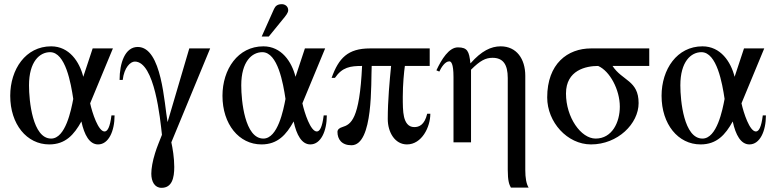

<svg xmlns="http://www.w3.org/2000/svg" viewBox="-20 -682 3704 920"><path d="M331 -208C321 -155 294 -18 225 -18C136 -18 119 -199 119 -273C119 -387 170 -432 220 -432C294 -432 320 -282 331 -208ZM514 -129C507 -72 495 -52 481 -52C451 -52 422 -141 412 -187L521 -450H424L379 -314C361 -386 312 -460 225 -460C103 -460 29 -350 29 -223C29 -87 108 10 216 10C294 10 335 -37 370 -100C384 -35 409 10 450 10C500 10 529 -53 529 -129Z M987 -450H887L783 -97C767 -183 756 -457 640 -457C579 -457 553 -380 553 -299H568C575 -359 605 -387 626 -387C721 -387 748 -110 756 -36C745 -7 732 22 723 52C711 90 705 126 705 150C705 188 721 218 754 218C804 218 815 171 815 118C815 74 807 27 801 0Z M1348 -208C1338 -155 1311 -18 1242 -18C1153 -18 1136 -199 1136 -273C1136 -387 1187 -432 1237 -432C1311 -432 1337 -282 1348 -208ZM1531 -129C1524 -72 1512 -52 1498 -52C1468 -52 1439 -141 1429 -187L1538 -450H1441L1396 -314C1378 -386 1329 -460 1242 -460C1120 -460 1046 -350 1046 -223C1046 -87 1125 10 1233 10C1311 10 1352 -37 1387 -100C1401 -35 1426 10 1467 10C1517 10 1546 -53 1546 -129ZM1234 -507H1268L1334 -588C1350 -607 1361 -621 1361 -633C1361 -653 1344 -662 1331 -662C1310 -662 1300 -654 1293 -639Z M2027 -137C2014 -82 1987 -73 1965 -73C1935 -73 1922 -97 1916 -122C1910 -147 1910 -184 1910 -218C1910 -278 1916 -338 1920 -366H2039V-450H1753C1647 -450 1603 -404 1569 -309H1585C1620 -360 1658 -366 1715 -366C1703 -107 1661 -86 1620 -73C1606 -69 1597 -61 1597 -50C1597 -15 1617 14 1664 14C1770 14 1757 -288 1761 -366H1854C1847 -296 1838 -199 1838 -112C1838 -47 1873 10 1930 10C2001 10 2042 -73 2042 -137Z M2513 217C2502 199 2497 171 2497 132V-319C2497 -400 2455 -460 2379 -460C2333 -460 2287 -438 2235 -379H2234C2228 -436 2220 -455 2174 -455C2131 -455 2096 -398 2071 -345L2085 -339C2094 -358 2112 -388 2133 -388C2141 -388 2153 -379 2153 -313V0H2237V-348C2281 -392 2307 -405 2340 -405C2390 -405 2413 -374 2413 -308V131C2413 186 2420 202 2428 217Z M2950 -171C2950 -96 2913 -18 2834 -18C2764 -18 2692 -119 2692 -234C2692 -346 2788 -366 2846 -366C2902 -342 2950 -252 2950 -171ZM3091 -366V-450H2812C2700 -450 2602 -377 2602 -215C2602 -97 2698 10 2812 10C2940 10 3040 -89 3040 -188C3040 -297 2962 -294 2915 -366Z M3452 -208C3442 -155 3415 -18 3346 -18C3257 -18 3240 -199 3240 -273C3240 -387 3291 -432 3341 -432C3415 -432 3441 -282 3452 -208ZM3635 -129C3628 -72 3616 -52 3602 -52C3572 -52 3543 -141 3533 -187L3642 -450H3545L3500 -314C3482 -386 3433 -460 3346 -460C3224 -460 3150 -350 3150 -223C3150 -87 3229 10 3337 10C3415 10 3456 -37 3491 -100C3505 -35 3530 10 3571 10C3621 10 3650 -53 3650 -129Z"/></svg>

Font: XITS
Style: Regular
Weight: 400
Designer: MicroPress Inc., with final additions and corrections provided by Coen Hoffman, Elsevier (retired)
Version: Version 1.302